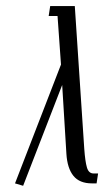

<svg xmlns="http://www.w3.org/2000/svg" viewBox="-20 -596 362 624"><path d="M28.8 0 178.2 -386.2 167 -543.9H138.2L143.1 -576.2H223.1L253.9 -111.8Q256.8 -71.3 262.5 -51.8Q268.1 -32.2 284.2 -32.2H298.8L293.9 0H278.8Q238.3 0 218.5 -24.7Q198.7 -49.3 195.8 -96.2L182.1 -319.8L55.2 7.8Z"/></svg>

Font: Gawaa
Style: Italic
Weight: 400
Designer: T. Christopher White
Version: Version 1.0